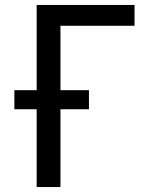

<svg xmlns="http://www.w3.org/2000/svg" viewBox="-20 -755 640 775"><path d="M128 0V-314H38V-391H128V-735H523V-651H224V-391H339V-314H224V0Z"/></svg>

Font: Iosevka Fixed Curly Md Ex
Style: Regular
Weight: 500
Width: 7
Monospace: yes
Designer: Belleve Invis
Foundry: Belleve Invis
Version: Version 30.1.2